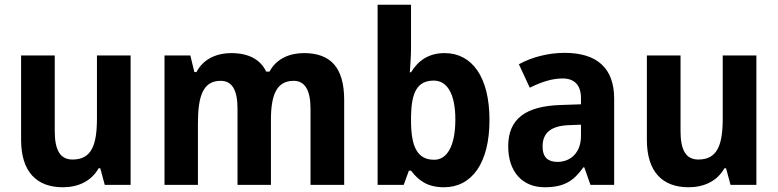

<svg xmlns="http://www.w3.org/2000/svg" viewBox="-20 -831 3282 810"><path d="M531 -597H389V-332C389 -220 367 -158 286 -158C233 -158 211 -199 211 -278V-597H69V-241C69 -106 135 -41 245 -41C309 -41 365 -66 396 -121H403L422 -51H531Z M1262 -607C1203 -607 1146 -584 1117 -529H1103C1078 -581 1028 -607 955 -607C897 -607 838 -584 809 -527H800L783 -597H674V-51H815V-310C815 -427 837 -490 911 -490C960 -490 982 -450 982 -372V-51H1123V-326C1123 -434 1149 -490 1219 -490C1268 -490 1290 -448 1290 -371V-51H1432V-409C1432 -546 1375 -607 1262 -607Z M1714 -629V-811H1573V-51H1683L1705 -111H1714C1746 -69 1784 -41 1853 -41C1970 -41 2045 -142 2045 -325C2045 -508 1970 -607 1856 -607C1788 -607 1744 -575 1714 -526H1709C1711 -554 1714 -596 1714 -629ZM1810 -491C1866 -491 1901 -436 1901 -327C1901 -215 1866 -157 1812 -157C1739 -157 1714 -214 1714 -323V-342C1716 -439 1739 -491 1810 -491Z M2362 -608C2293 -608 2224 -590 2169 -560L2215 -461C2264 -485 2308 -500 2354 -500C2403 -500 2431 -472 2431 -417V-391L2344 -388C2198 -383 2124 -330 2124 -214C2124 -107 2183 -41 2278 -41C2359 -41 2400 -67 2441 -125H2445L2471 -51H2571V-415C2571 -545 2497 -608 2362 -608ZM2380 -303 2431 -305V-257C2431 -188 2388 -148 2332 -148C2293 -148 2269 -166 2269 -213C2269 -266 2299 -300 2380 -303Z M3171 -597H3029V-332C3029 -220 3007 -158 2926 -158C2873 -158 2851 -199 2851 -278V-597H2709V-241C2709 -106 2775 -41 2885 -41C2949 -41 3005 -66 3036 -121H3043L3062 -51H3171Z"/></svg>

Font: Noto Sans Tamil UI SemiCondensed
Style: Bold
Weight: 700
Width: 4
Designer: Jelle Bosma - Monotype Design Team
Foundry: Monotype Imaging Inc.
Version: Version 2.004